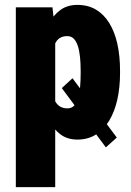

<svg xmlns="http://www.w3.org/2000/svg" viewBox="-20 -558 531 781"><path d="M274.9 -239.7 455.1 1.5 410.6 41.5 231.4 -199.7ZM204.6 -426.8V203.1H44.4V-528.3H193.4ZM468.3 -270.5V-260.3Q468.3 -202.6 457.3 -153.3Q446.3 -104 424.3 -67.4Q402.3 -30.8 369.9 -10.5Q337.4 9.8 294.9 9.8Q254.4 9.8 226.1 -11.2Q197.8 -32.2 179 -69.3Q160.2 -106.4 148.4 -154.3Q136.7 -202.1 129.9 -255.4V-268.6Q136.7 -325.7 147.9 -374.8Q159.2 -423.8 178.2 -460.4Q197.3 -497.1 225.8 -517.6Q254.4 -538.1 294.9 -538.1Q337.9 -538.1 370.1 -519Q402.3 -500 424.3 -464.6Q446.3 -429.2 457.3 -379.9Q468.3 -330.6 468.3 -270.5ZM308.1 -260.3V-270.5Q308.1 -301.3 305.4 -326.9Q302.7 -352.5 296.4 -371.6Q290 -390.6 279.8 -400.9Q269.5 -411.1 253.4 -411.1Q235.4 -411.1 222.9 -403.1Q210.4 -395 203.4 -378.7Q196.3 -362.3 193.8 -338.1Q191.4 -314 192.9 -281.7V-241.7Q190.9 -213.9 192.9 -190.9Q194.8 -168 201.9 -151.6Q209 -135.3 221.9 -126.2Q234.9 -117.2 254.4 -117.2Q271 -117.2 281.5 -128.2Q292 -139.2 297.9 -158.9Q303.7 -178.7 305.9 -204.6Q308.1 -230.5 308.1 -260.3Z"/></svg>

Font: Roboto Condensed Black
Style: Regular
Weight: 900
Designer: Christian Robertson
Foundry: Google
Version: Version 3.008; 2023